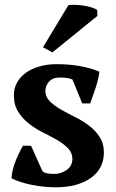

<svg xmlns="http://www.w3.org/2000/svg" viewBox="-20 -785 492 817"><path d="M29 0ZM288 -109Q288 -135 269.5 -154Q251 -173 223.5 -189Q196 -205 163.5 -221Q131 -237 103.5 -258.5Q76 -280 57.5 -309Q39 -338 39 -380Q39 -410 53 -434.5Q67 -459 91 -476Q115 -493 148.5 -502.5Q182 -512 221 -512Q275 -512 321.5 -503.5Q368 -495 403 -480Q399 -448 387 -411.5Q375 -375 364 -345H330L288 -447Q276 -452 263 -453.5Q250 -455 234 -455Q204 -455 188.5 -437.5Q173 -420 173 -398Q173 -373 191.5 -354.5Q210 -336 237.5 -320Q265 -304 297.5 -288Q330 -272 357.5 -251.5Q385 -231 403.5 -203Q422 -175 422 -136Q422 -67 366 -27.5Q310 12 216 12Q168 12 117 2Q66 -8 29 -26Q31 -62 46 -99Q61 -136 78 -165H112L161 -56Q172 -48 185.5 -46.5Q199 -45 211 -45Q240 -45 264 -62Q288 -79 288 -109ZM271 -763Q279 -765 297.5 -764.5Q316 -764 336 -761Q356 -758 372.5 -752.5Q389 -747 394 -741V-717L203 -562L163 -584Z"/></svg>

Font: PT Serif
Style: Bold
Weight: 700
Designer: A.Korolkova, O.Umpeleva, V.Yefimov
Foundry: ParaType Ltd
Version: Version 1.000W OFL; ttfautohint (v1.6)